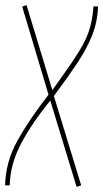

<svg xmlns="http://www.w3.org/2000/svg" viewBox="-20 -726 404 752"><path d="M280 6 177 -332Q105 -244 62.5 -163.5Q20 -83 18 0H0Q2 -92 48.5 -175.5Q95 -259 170 -355L67 -700L84 -706L185 -373Q229 -434 258.5 -477Q288 -520 306.5 -554.5Q325 -589 334 -623.5Q343 -658 346 -701H364Q362 -641 341 -588Q320 -535 282 -478Q244 -421 191 -350L298 0Z"/></svg>

Font: Georama Condensed Thin
Style: Italic
Weight: 100
Width: 3
Italic angle: -9°
Designer: Jean-Baptiste Levee
Foundry: Production Type
Version: Version 1.000